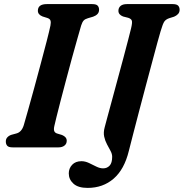

<svg xmlns="http://www.w3.org/2000/svg" viewBox="-20 -720 898 938"><path d="M245.5 -104.5Q241.5 -87 245.5 -78.5Q249.5 -70 261.5 -67L283 -60.5Q306 -51 306 -32.5Q306 -17.5 295 -8.8Q284 0 265.5 0H42.5Q22 0 15.2 -8Q8.5 -16 8.5 -28Q8 -40.5 15.8 -49Q23.5 -57.5 36 -61.5L60 -68Q85.5 -74.5 96 -108Q103 -132.5 116.8 -180.8Q130.5 -229 146.8 -289Q163 -349 179.2 -409.2Q195.5 -469.5 208.2 -519.2Q221 -569 226.5 -595.5Q229.5 -611 226.5 -619.8Q223.5 -628.5 210.5 -632.5L188 -639.5Q165 -648.5 165 -667.5Q165 -700 209 -700H430Q450.5 -700 457.2 -692.2Q464 -684.5 464 -672.5Q464 -659.5 456 -651.2Q448 -643 435 -638.5L409.5 -631Q395.5 -627 388.8 -619.8Q382 -612.5 376.5 -595.5Q369.5 -571.5 357.5 -529.2Q345.5 -487 331.2 -435Q317 -383 302.8 -329.2Q288.5 -275.5 276.2 -228.2Q264 -181 255.8 -147.8Q247.5 -114.5 245.5 -104.5ZM764.5 -567Q760 -552.5 749.2 -513Q738.5 -473.5 723.8 -418.5Q709 -363.5 692.5 -301.5Q676 -239.5 660 -178.5Q644 -117.5 630.8 -66.2Q617.5 -15 609.5 17Q587.5 107.5 535.2 152.8Q483 198 408 198Q361.5 198 338.8 177.2Q316 156.5 316 127Q316 102.5 332.5 85Q349 67.5 378 67.5Q396 67.5 414.5 76.2Q433 85 450.5 93.8Q468 102.5 484 102.5Q503 102.5 515.5 89.2Q528 76 528 46Q528 32 520 17.2Q512 2.5 502.8 -14.8Q493.5 -32 489 -52.5Q484.5 -73 491.5 -98.5Q494 -109 503.5 -143.5Q513 -178 526.2 -227.2Q539.5 -276.5 554.2 -331Q569 -385.5 582.8 -436.8Q596.5 -488 606.5 -526.8Q616.5 -565.5 620.5 -582Q627 -609 624.2 -618.5Q621.5 -628 606.5 -633L581 -639.5Q558.5 -648.5 558.5 -667Q558.5 -682 569 -691Q579.5 -700 600.5 -700H823.5Q843.5 -700 850.5 -692.2Q857.5 -684.5 857.5 -672.5Q857.5 -659.5 849.5 -651.2Q841.5 -643 830.5 -638.5L806.5 -631Q790.5 -625.5 783 -615Q775.5 -604.5 764.5 -567Z"/></svg>

Font: Fraunces 9pt Soft SemiBold
Style: Italic
Weight: 600
Italic angle: -16°
Version: Version 1.000;[b76b70a41]